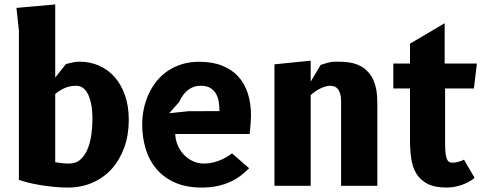

<svg xmlns="http://www.w3.org/2000/svg" viewBox="-20 -836 2190 864"><path d="M228.5 -106Q243 -103.5 259.5 -101.8Q276 -100 291 -100Q322.5 -100 342.8 -118.8Q363 -137.5 374.8 -166.8Q386.5 -196 391.2 -231.2Q396 -266.5 396 -299Q396 -340 390 -368.8Q384 -397.5 374.2 -415.5Q364.5 -433.5 351.2 -441.8Q338 -450 324 -450Q293.5 -450 270.5 -439.5Q247.5 -429 228.5 -413ZM65 -699 54 -800.5 228.5 -816V-487L277 -548Q291.5 -552 307.8 -555.2Q324 -558.5 338 -558.5Q384 -558.5 424.2 -541.2Q464.5 -524 494.5 -490.8Q524.5 -457.5 542 -408.5Q559.5 -359.5 559.5 -296.5Q559.5 -228 539 -171.8Q518.5 -115.5 482.2 -75.5Q446 -35.5 395.8 -13.8Q345.5 8 286.5 8Q254.5 8 221.8 4.8Q189 1.5 159.2 -3.5Q129.5 -8.5 104.8 -14.8Q80 -21 65 -27Z M1101 -79Q1082.5 -60 1061 -44Q1039.5 -28 1013.5 -16.5Q987.5 -5 956.5 1.5Q925.5 8 888 8Q816 8 765 -15.5Q714 -39 681.8 -78.2Q649.5 -117.5 634.8 -168.5Q620 -219.5 620 -275Q620 -310.5 627 -345.2Q634 -380 648.2 -411.2Q662.5 -442.5 683.8 -469.5Q705 -496.5 733.5 -516Q762 -535.5 797.8 -546.8Q833.5 -558 876.5 -558Q936.5 -558 980.5 -540.2Q1024.5 -522.5 1053 -490.8Q1081.5 -459 1095.5 -414.5Q1109.5 -370 1109.5 -316Q1109.5 -302.5 1107.8 -280.5Q1106 -258.5 1103.5 -233H768.5Q769.5 -206 780 -181.8Q790.5 -157.5 807.8 -139.5Q825 -121.5 848 -110.8Q871 -100 898 -100Q920 -100 939.8 -105Q959.5 -110 975.8 -117.2Q992 -124.5 1004.5 -132.2Q1017 -140 1024 -146ZM967.5 -336Q967.5 -359 964 -379.5Q960.5 -400 951 -415.8Q941.5 -431.5 925.2 -440.8Q909 -450 883.5 -450Q862 -450 845.8 -442.5Q829.5 -435 817.8 -423.8Q806 -412.5 798.5 -400Q791 -387.5 787 -378L741.5 -326.5L828 -335.5Z M1378 -563V-468.5L1423 -544Q1439 -549.5 1455.8 -554Q1472.5 -558.5 1490 -558.5Q1511.5 -558.5 1531.8 -557.2Q1552 -556 1570.5 -551.2Q1589 -546.5 1605.5 -537.2Q1622 -528 1636.5 -512Q1652 -495 1660.5 -475Q1669 -455 1672.8 -435.2Q1676.5 -415.5 1677.2 -396.8Q1678 -378 1678 -363.5V0H1515V-378.5Q1515 -399 1511.2 -412.8Q1507.5 -426.5 1501 -434.8Q1494.5 -443 1485.2 -446.5Q1476 -450 1465 -450Q1456.5 -450 1445.8 -447Q1435 -444 1423.5 -438.8Q1412 -433.5 1400.2 -425.5Q1388.5 -417.5 1378 -408V0H1215V-546.5Z M1983 -194Q1983 -168.5 1984.5 -151.2Q1986 -134 1989.8 -123.5Q1993.5 -113 1999.5 -108.5Q2005.5 -104 2014.5 -104Q2025 -104 2034.5 -106Q2044 -108 2051.5 -110.5Q2060.5 -113.5 2068 -117.5L2115.5 -36Q2109.5 -30 2097.2 -22.2Q2085 -14.5 2068.5 -7.8Q2052 -1 2031.8 3.5Q2011.5 8 1990 8Q1936 8 1903.5 -9Q1871 -26 1853.5 -55Q1836 -84 1830.5 -122.8Q1825 -161.5 1825 -205V-438H1750V-550H1825V-639.5L1981 -731.5V-550H2126L2112.5 -438H1983Z"/></svg>

Font: B612
Style: Bold
Weight: 700
Designer: Nicolas Chauveau, Thomas Paillot, Jonathan Favre-Lamarine, Jean-Luc Vinot
Foundry: AIRBUS
Version: Version 1.008